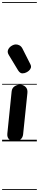

<svg xmlns="http://www.w3.org/2000/svg" viewBox="-25 -1349 372 1832"><path d="M117.5 0Q85.5 0 63.5 -18.5Q41.5 -37 45 -74L86 -476Q89.5 -509 113.5 -525Q137.5 -541 166.5 -541Q196 -541 218.2 -520.5Q240.5 -500 236.5 -461.5L195.5 -66.5Q192 -34.5 169 -17.2Q146 0 117.5 0ZM117.5 0Q85.5 0 63.5 -18.5Q41.5 -37 45 -74L86 -476Q89.5 -509 113.5 -525Q137.5 -541 166.5 -541Q196 -541 218.2 -520.5Q240.5 -500 236.5 -461.5L195.5 -66.5Q192 -34.5 169 -17.2Q146 0 117.5 0ZM147.5 -678 59.5 -823.5Q42.5 -851 52.2 -874Q62 -897 84.5 -911Q107 -925 127 -925Q144.5 -925 161.5 -915.8Q178.5 -906.5 189.5 -885L264.5 -736.5Q275 -716 268.8 -700Q262.5 -684 249.8 -673.5Q237 -663 227 -658.5Q212.5 -650 189.5 -649Q166.5 -648 147.5 -678ZM-5 455H326.5V463H-5ZM-5 -16H326.5V0H-5ZM-5 -549H326.5V-541H-5ZM-5 -1329H326.5V-1321H-5Z"/></svg>

Font: Edu SA Dotted Guide
Style: Regular
Weight: 400
Designer: Tina and Corey Anderson, Eben Sorkin, Mirko Velimirovic
Foundry: Google for Education
Version: Version 2.000